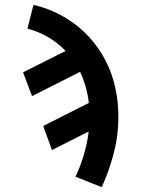

<svg xmlns="http://www.w3.org/2000/svg" viewBox="-20 -548 640 791"><path d="M399 223 291 180Q310 140 322.5 99.5Q335 59 342 18V15Q343 10 344 4.5Q345 -1 345 -6L194 70L158 -29L346 -124Q342 -158 333 -190Q324 -222 310 -252L112 -152L75 -250L250 -338Q219 -371 179 -394.5Q139 -418 93 -430L118 -528Q178 -514 231 -485.5Q284 -457 326.5 -416.5Q369 -376 400 -325Q431 -274 447.5 -216Q464 -158 467 -95.5Q470 -33 460 31Q451 80 435.5 128.5Q420 177 399 223Z"/></svg>

Font: Iosevka Etoile
Style: Bold Italic
Weight: 700
Italic angle: -9°
Designer: Belleve Invis
Foundry: Belleve Invis
Version: Version 28.1.0; ttfautohint (v1.8.4)